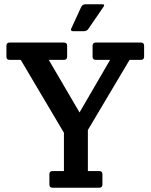

<svg xmlns="http://www.w3.org/2000/svg" viewBox="-20 -878 704 898"><path d="M279 -257 77 -598H25Q10 -598 10 -613V-664Q10 -679 25 -679H279Q294 -679 294 -664V-613Q294 -598 279 -598H208L352 -352L495 -598H428Q413 -598 413 -613V-664Q413 -679 428 -679H639Q654 -679 654 -664V-613Q654 -598 639 -598H586L391 -270V-78H444Q459 -78 459 -63V-15Q459 0 444 0H226Q211 0 211 -15V-63Q211 -78 226 -78H279ZM314 -746 359 -844Q365 -858 380 -858H458Q467 -858 467 -854Q467 -850 464 -846L394 -744Q387 -732 371 -732H323Q312 -732 312 -739Q312 -742 314 -746Z"/></svg>

Font: Crete Round
Style: Regular
Weight: 400
Designer: Veronika Burian
Foundry: TypeTogether
Version: Version 1.001